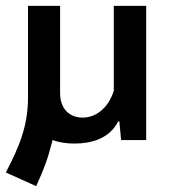

<svg xmlns="http://www.w3.org/2000/svg" viewBox="-24 -480 590 658"><path d="M72 -460V-147C72 -49 43 21 -4 111L100 158C126 101 140 64 154 8L156 0C178 8 203 12 231 12C287 12 351 -4 381 -64H385L391 0H477V-460H366V-169C348 -111 306 -77 259 -77C214 -77 182 -107 182 -161V-460Z"/></svg>

Font: Quattrocento Sans
Style: Bold
Weight: 700
Designer: Pablo Impallari
Foundry: Pablo Impallari, Igino Marini, Brenda Gallo
Version: Version 2.000